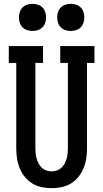

<svg xmlns="http://www.w3.org/2000/svg" viewBox="-20 -976 540 1004"><path d="M250 8Q224 8 197.5 2.5Q171 -3 148.5 -17Q126 -31 109.5 -51.5Q93 -72 83 -96.5Q73 -121 69 -147.5Q65 -174 65 -200V-647H26V-735H205V-647H165V-200Q165 -186 166.5 -172.5Q168 -159 172 -145.5Q176 -132 182.5 -120Q189 -108 199 -98.5Q209 -89 222.5 -84.5Q236 -80 250 -80Q264 -80 277.5 -84.5Q291 -89 301 -98.5Q311 -108 317.5 -120Q324 -132 328 -145.5Q332 -159 333.5 -172.5Q335 -186 335 -200V-647H295V-735H474V-647H435V-200Q435 -174 431 -147.5Q427 -121 417 -96.5Q407 -72 390.5 -51.5Q374 -31 351.5 -17Q329 -3 302.5 2.5Q276 8 250 8ZM350 -814Q336 -814 322 -818.5Q308 -823 298 -833Q288 -843 283.5 -857Q279 -871 279 -885Q279 -899 283.5 -913Q288 -927 298 -937Q308 -947 322 -951.5Q336 -956 350 -956Q364 -956 378 -951.5Q392 -947 402 -937Q412 -927 416.5 -913Q421 -899 421 -885Q421 -871 416.5 -857Q412 -843 402 -833Q392 -823 378 -818.5Q364 -814 350 -814ZM150 -814Q136 -814 122 -818.5Q108 -823 98 -833Q88 -843 83.5 -857Q79 -871 79 -885Q79 -899 83.5 -913Q88 -927 98 -937Q108 -947 122 -951.5Q136 -956 150 -956Q164 -956 178 -951.5Q192 -947 202 -937Q212 -927 216.5 -913Q221 -899 221 -885Q221 -871 216.5 -857Q212 -843 202 -833Q192 -823 178 -818.5Q164 -814 150 -814Z"/></svg>

Font: Iosevka Slab Semibold
Style: Regular
Weight: 600
Monospace: yes
Designer: Belleve Invis
Foundry: Belleve Invis
Version: Version 11.1.1; ttfautohint (v1.8.3)